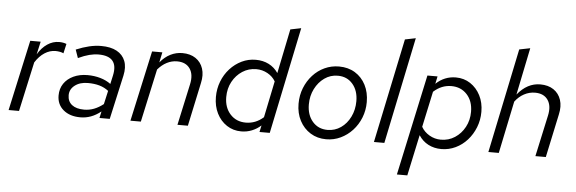

<svg xmlns="http://www.w3.org/2000/svg" viewBox="-56 -925 3967 1322"><g transform="rotate(5 1928.0 -264.0)"><path d="M19 0 126 -488H198L178 -399Q206 -446 244 -471.5Q282 -497 325 -497Q354 -497 376 -488L361 -422Q352 -427 336.5 -430Q321 -433 306 -433Q266 -433 230 -409.5Q194 -386 166 -342L91 0Z M515 7Q442 7 397.5 -30.5Q353 -68 353 -130Q353 -177 376.5 -212Q400 -247 442.5 -267Q485 -287 540 -287Q587 -287 628.5 -275Q670 -263 701 -240L714 -299Q729 -367 701 -401Q673 -435 603 -435Q573 -435 539.5 -426.5Q506 -418 463 -398L443 -455Q491 -475 533.5 -485Q576 -495 616 -495Q682 -495 724 -472Q766 -449 782.5 -406.5Q799 -364 786 -305L718 0H647L657 -46Q623 -19 588 -6Q553 7 515 7ZM536 -48Q572 -48 604.5 -60.5Q637 -73 669 -98L690 -191Q662 -213 627 -223Q592 -233 547 -233Q492 -233 457 -206Q422 -179 422 -138Q422 -95 452 -71.5Q482 -48 536 -48Z M861 0 968 -488H1039L1024 -417Q1056 -456 1095 -475.5Q1134 -495 1177 -495Q1232 -495 1269 -470Q1306 -445 1320.5 -401Q1335 -357 1322 -300L1258 0H1186L1248 -285Q1263 -353 1235 -394Q1207 -435 1146 -435Q1109 -435 1075 -417.5Q1041 -400 1013 -367L933 0Z M1627 7Q1571 7 1527 -22Q1483 -51 1458 -101Q1433 -151 1433 -214Q1433 -271 1452.5 -321.5Q1472 -372 1507 -410.5Q1542 -449 1587.5 -471Q1633 -493 1685 -493Q1735 -493 1774.5 -473Q1814 -453 1840 -415L1903 -722L1977 -737L1824 0H1753L1763 -46Q1735 -21 1700.5 -7Q1666 7 1627 7ZM1653 -56Q1721 -56 1775 -104L1827 -356Q1808 -389 1772 -409Q1736 -429 1694 -429Q1641 -429 1598 -401Q1555 -373 1529.5 -326Q1504 -279 1504 -220Q1504 -147 1545.5 -101.5Q1587 -56 1653 -56Z M2214 10Q2153 10 2105.5 -19.5Q2058 -49 2031 -100.5Q2004 -152 2004 -218Q2004 -276 2024 -326.5Q2044 -377 2079 -415.5Q2114 -454 2160.5 -475.5Q2207 -497 2260 -497Q2323 -497 2370.5 -468Q2418 -439 2444.5 -387.5Q2471 -336 2471 -269Q2471 -212 2451 -161.5Q2431 -111 2395.5 -72.5Q2360 -34 2313.5 -12Q2267 10 2214 10ZM2218 -55Q2269 -55 2310 -83.5Q2351 -112 2375 -161Q2399 -210 2399 -269Q2399 -342 2360 -387.5Q2321 -433 2257 -433Q2206 -433 2165 -404Q2124 -375 2099.5 -326.5Q2075 -278 2075 -219Q2075 -146 2114.5 -100.5Q2154 -55 2218 -55Z M2544 0 2695 -722 2769 -737 2616 0Z M2721 209 2871 -488H2941L2930 -436Q2989 -492 3068 -492Q3124 -492 3168 -463Q3212 -434 3237.5 -384.3Q3263 -334.5 3263 -271.3Q3263 -214 3243 -163.5Q3223 -113 3188.5 -74.5Q3154 -36 3107.9 -14Q3061.7 8 3010 8Q2960 8 2919.7 -13Q2879.5 -34 2853.6 -74L2793 209ZM3042 -430Q2974 -430 2919 -380L2866 -133.3Q2885 -99 2921.7 -77.5Q2958.4 -56 3001.1 -56Q3055 -56 3098 -84.1Q3141.1 -112.2 3166.5 -159.6Q3192 -207 3192 -265Q3192 -339 3150.3 -384.5Q3108.6 -430 3042 -430Z M3335 0 3485 -722 3560 -737 3493 -411Q3527 -453 3566.5 -474Q3606 -495 3651 -495Q3706 -495 3743 -470Q3780 -445 3794.5 -401Q3809 -357 3796 -300L3732 0H3660L3722 -285Q3737 -353 3709 -394Q3681 -435 3620 -435Q3580 -435 3544 -415.5Q3508 -396 3482 -361L3407 0Z"/></g></svg>

Font: Red Hat Text
Style: Italic
Weight: 300
Italic angle: -12°
Designer: Pentagram, MCKL
Foundry: Pentagram, MCKL
Version: Version 1.023